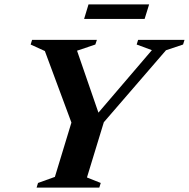

<svg xmlns="http://www.w3.org/2000/svg" viewBox="-20 -851 857 871"><path d="M669 -623.5 600 -649 606.5 -670H817L810.5 -649L733 -623L451 -296.5L374.5 -46L437 -21L430.5 0H146L152.5 -21L229 -48.5L304 -295L183.5 -619.5L119 -649L125.5 -670H419.5L412.5 -649L329.5 -621L426.5 -340ZM361.5 -765 381.5 -831H656.5L636 -765Z"/></svg>

Font: Newsreader Text
Style: Bold Italic
Weight: 700
Italic angle: -17°
Designer: Hugues Gentile
Foundry: Production Type
Version: Version 1.001